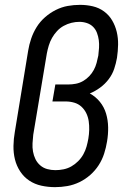

<svg xmlns="http://www.w3.org/2000/svg" viewBox="-20 -763 540 791"><path d="M207 8Q178 8 150.5 2Q123 -4 100.5 -19Q78 -34 63 -57Q48 -80 41.5 -106.5Q35 -133 35.5 -162Q36 -191 41 -219L96 -554Q100 -579 108.5 -604Q117 -629 131 -651.5Q145 -674 165.5 -692Q186 -710 210 -722Q234 -734 259 -738.5Q284 -743 310 -743Q337 -743 362.5 -737Q388 -731 408.5 -716Q429 -701 442 -679Q455 -657 461 -631.5Q467 -606 466.5 -579Q466 -552 462 -525Q458 -502 450.5 -479.5Q443 -457 428 -437Q413 -417 392.5 -402Q372 -387 350 -378Q374 -365 391.5 -343.5Q409 -322 417 -295Q425 -268 425.5 -238.5Q426 -209 421 -180Q417 -155 409 -130Q401 -105 386.5 -82.5Q372 -60 351.5 -42Q331 -24 307 -12.5Q283 -1 257.5 3.5Q232 8 207 8ZM208 -62Q225 -62 242 -65.5Q259 -69 274 -77.5Q289 -86 302 -99Q315 -112 323.5 -127.5Q332 -143 336.5 -159Q341 -175 344 -192Q347 -210 347.5 -228Q348 -246 345.5 -263.5Q343 -281 335.5 -296.5Q328 -312 315.5 -323.5Q303 -335 286 -340Q269 -345 251 -345H196L208 -415H262Q277 -415 292.5 -418Q308 -421 322 -429Q336 -437 347.5 -449Q359 -461 366.5 -475Q374 -489 378 -504Q382 -519 385 -534Q387 -550 388 -566Q389 -582 387 -597.5Q385 -613 379.5 -627.5Q374 -642 363.5 -652.5Q353 -663 338 -668Q323 -673 307 -673Q291 -673 274.5 -669Q258 -665 242.5 -656.5Q227 -648 215 -635Q203 -622 194.5 -607Q186 -592 181 -575.5Q176 -559 173 -543L117 -208Q115 -191 114 -173Q113 -155 116 -138.5Q119 -122 126 -107.5Q133 -93 145.5 -82Q158 -71 174.5 -66.5Q191 -62 208 -62Z"/></svg>

Font: Iosevka Curly Slab Oblique
Style: Regular
Weight: 400
Italic angle: -9°
Monospace: yes
Designer: Belleve Invis
Foundry: Belleve Invis
Version: Version 11.1.0; ttfautohint (v1.8.3)